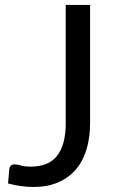

<svg xmlns="http://www.w3.org/2000/svg" viewBox="-20 -736 462 764"><path d="M338.5 -247.5Q338.5 -187.5 323.8 -140Q309 -92.5 280.2 -59.8Q251.5 -27 209.5 -9.5Q167.5 8 113 8Q63.5 8 12 -6Q13 -20.5 14.5 -34.8Q16 -49 17 -63Q18 -71.5 23.2 -76.8Q28.5 -82 39.5 -82Q48.5 -82 63.2 -77.5Q78 -73 103 -73Q136 -73 162 -83Q188 -93 205.5 -114Q223 -135 232.2 -167.8Q241.5 -200.5 241.5 -245.5V-716.5H338.5Z"/></svg>

Font: Lato-Regular
Style: Regular
Weight: 400
Designer: Lukasz Dziedzic with Adam Twardoch and Botio Nikoltchev
Foundry: tyPoland Lukasz Dziedzic
Version: Version 2.015; 2015-08-06; http://www.latofonts.com/